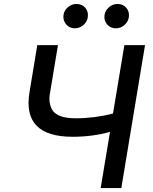

<svg xmlns="http://www.w3.org/2000/svg" viewBox="-20 -957 777 977"><path d="M169.7 -727.3H274.9L235.1 -487.2Q229 -457.4 233 -435Q236.9 -412.6 246.3 -397.4Q255.7 -382.1 273.4 -372.7Q291.2 -363.3 313.4 -359.2Q335.6 -355.1 364.7 -355.1Q462.4 -355.1 555 -379.3L612.9 -727.3H718L597.3 0H492.2L539.8 -285.9Q449.9 -261 349.4 -261Q92.3 -261 130 -487.2ZM569.2 -812.9Q541.9 -812.9 524.7 -833.3Q507.5 -853.7 512.1 -881.4Q516 -904.8 535.2 -920.8Q554.3 -936.8 577.4 -936.8Q606.5 -936.8 623.2 -916.9Q639.9 -897 635.3 -867.9Q631.7 -845.5 612.7 -829.2Q593.8 -812.9 569.2 -812.9ZM360.4 -812.9Q333.5 -812.9 316.2 -833.6Q299 -854.4 303.3 -881.4Q306.8 -904.8 326.2 -920.8Q345.5 -936.8 368.6 -936.8Q397.7 -936.8 414.4 -916.9Q431.1 -897 426.5 -867.9Q422.9 -845.5 403.9 -829.2Q384.9 -812.9 360.4 -812.9Z"/></svg>

Font: Karasuma Gothic
Style: Medium Italic
Weight: 500
Italic angle: 9.39998°
Designer: Rasmus Andersson / Ryoko Nishizuka
Foundry: Genbu
Version: Version 1.00